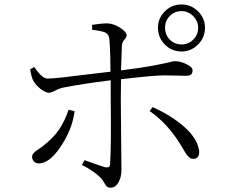

<svg xmlns="http://www.w3.org/2000/svg" viewBox="-20 -826 1040 873"><path d="M805.7 -775.4Q773.4 -775.4 752 -753.4Q730.5 -731.4 730.5 -700.2Q730.5 -668 752 -646Q773.4 -624 805.7 -624Q836.9 -624 858.9 -646Q880.9 -668 880.9 -700.2Q880.9 -730.5 858.4 -752.9Q835.9 -775.4 805.7 -775.4ZM805.7 -591.8Q760.7 -591.8 729.5 -623.5Q698.2 -655.3 698.2 -700.2Q698.2 -743.2 729.5 -774.4Q760.7 -805.7 805.7 -805.7Q848.6 -805.7 880.4 -774.4Q912.1 -743.2 912.1 -700.2Q912.1 -655.3 880.4 -623.5Q848.6 -591.8 805.7 -591.8ZM292 -327.1 319.3 -320.3Q308.6 -238.3 256.8 -160.6Q205.1 -83 156.2 -83Q142.6 -83 134.3 -91.8Q126 -100.6 126 -112.3Q126 -118.2 127.9 -122.6Q129.9 -127 134.8 -131.8Q139.6 -136.7 143.6 -139.6Q147.5 -142.6 157.2 -148.9Q167 -155.3 171.9 -159.2Q223.6 -199.2 249.5 -238.3Q275.4 -277.3 292 -327.1ZM399.4 -690.4 398.4 -712.9Q439.5 -719.7 469.7 -719.7Q499 -717.8 527.3 -699.2Q555.7 -680.7 555.7 -664.1Q555.7 -657.2 545.4 -645.5Q535.2 -633.8 534.2 -618.2Q531.2 -543.9 530.3 -505.9Q623 -517.6 679.7 -528.3Q736.3 -539.1 752 -543.5Q767.6 -547.9 774.4 -547.9Q800.8 -547.9 828.1 -534.2Q855.5 -520.5 855.5 -506.8Q855.5 -492.2 848.1 -486.8Q840.8 -481.4 822.3 -481.4Q809.6 -481.4 778.3 -482.4Q747.1 -483.4 725.6 -483.4Q681.6 -483.4 530.3 -465.8Q529.3 -431.6 529.3 -373Q529.3 -333 530.8 -196.3Q532.2 -59.6 532.2 -52.7Q532.2 -20.5 518.6 3.4Q504.9 27.3 483.4 27.3Q471.7 27.3 466.3 22.5Q460.9 17.6 454.1 5.4Q447.3 -6.8 439.5 -15.6Q410.2 -46.9 352.5 -76.2L364.3 -97.7Q446.3 -68.4 458 -65.4Q479.5 -61.5 480.5 -78.1Q486.3 -161.1 483.4 -375V-460.9Q356.4 -445.3 272.5 -428.7Q251 -424.8 231.9 -414.6Q212.9 -404.3 202.1 -404.3Q187.5 -404.3 165 -421.4Q142.6 -438.5 130.9 -460Q123 -474.6 117.2 -510.7L135.7 -521.5Q171.9 -467.8 196.3 -468.8Q216.8 -468.8 270 -474.6Q323.2 -480.5 391.6 -489.3Q460 -498 482.4 -500Q482.4 -583 477.5 -646.5Q475.6 -669.9 459.5 -677.7Q443.4 -685.5 399.4 -690.4ZM660.2 -321.3 673.8 -338.9Q753.9 -303.7 813 -253.4Q872.1 -203.1 883.8 -149.4Q888.7 -128.9 881.8 -116.2Q875 -103.5 859.4 -103.5Q851.6 -103.5 845.2 -106.9Q838.9 -110.4 833 -117.7Q827.1 -125 823.2 -130.9Q819.3 -136.7 812.5 -148.9Q805.7 -161.1 801.8 -167Q742.2 -264.6 660.2 -321.3Z"/></svg>

Font: GenYoMin TW TTF Light
Style: Regular
Weight: 300
Version: Version 1.300